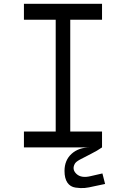

<svg xmlns="http://www.w3.org/2000/svg" viewBox="-20 -770 658 1003"><path d="M515 136 529 191 472 203Q443 210 422.5 212Q402 214 374.5 210Q347 206 332 184Q317 162 317 123Q317 67 354 33.5Q391 0 451 0H105V-83H271V-667H105V-750H513V-667H347V-83H513V0Q489 17 454 34.5Q419 52 397 64Q375 76 370 87Q355 116 380 139Q405 162 454 150Z"/></svg>

Font: Hermit Light
Style: Regular
Weight: 300
Designer: Pablo Caro
Version: Version 2.000;PS 002.000;hotconv 1.0.88;makeotf.lib2.5.64775